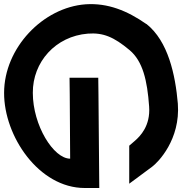

<svg xmlns="http://www.w3.org/2000/svg" viewBox="-20 -842 888 936"><g transform="rotate(90 424.0 -374.0)"><path d="M416.7 -270 335 -269V-409L414.4 -410L872.5 -414V-413V-343C872.5 -119 619.1 51 408.7 50C190.2 50 -8.1 -139 -23.1 -348C-30.1 -455 7.9 -550 72.9 -643V-644C156.8 -750 321.2 -785 461.5 -797C636.3 -810 746.8 -701 768.5 -672L851.5 -560H666.2L642.1 -588C620.2 -613 569.7 -664 475.3 -657C347.7 -648 254.5 -626 200.5 -562C136.1 -485 114.2 -433 120 -358C132.7 -201 258 -89 408.7 -90C567.3 -90 729.5 -191 729.5 -272Z"/></g></svg>

Font: Nordica Plus
Style: NordicaClassicRgExt
Weight: 500
Version: Version 1.01